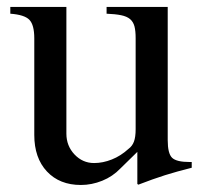

<svg xmlns="http://www.w3.org/2000/svg" viewBox="-20 -524 598 555"><path d="M534.2 -39.1Q491.2 -28.3 457 -17.6Q422.9 -6.8 379.9 9.8L377 7.8V-85L328.1 -37.1Q305.7 -13.7 275.4 -1.5Q245.1 10.7 213.9 10.7Q152.3 10.7 115.7 -28.3Q79.1 -67.4 79.1 -133.8V-413.1Q79.1 -452.1 64.9 -466.8Q50.8 -481.4 9.8 -484.4V-503.9H171.9V-137.7Q171.9 -102.5 195.3 -77.6Q218.8 -52.7 252 -52.7Q277.3 -52.7 303.2 -63Q329.1 -73.2 351.6 -93.8Q362.3 -101.6 367.2 -114.7Q372.1 -127.9 372.1 -150.4V-414.1Q372.1 -434.6 368.7 -447.8Q365.2 -460.9 356 -468.8Q346.7 -476.6 330.1 -480Q313.5 -483.4 288.1 -484.4V-503.9H464.8V-119.1Q464.8 -80.1 477.5 -67.9Q490.2 -55.7 528.3 -55.7H534.2Z"/></svg>

Font: Jomolhari
Style: Regular
Weight: 400
Designer: Christopher J. Fynn
Foundry: Christopher  J.  Fynn (Karma Drubgy¸ Tenzin).
Version: Version alpha 0.003c 2006